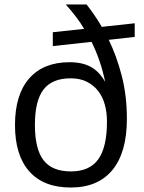

<svg xmlns="http://www.w3.org/2000/svg" viewBox="-20 -828 645 858"><path d="M297 -62Q380 -62 419 -116Q458 -170 458 -285Q458 -325 448.5 -360Q439 -395 419 -421Q399 -447 368.5 -462.5Q338 -478 296 -478Q213 -478 174.5 -428Q136 -378 136 -270Q136 -162 174.5 -112Q213 -62 297 -62ZM216 -684 356 -699Q339 -728 318 -755Q297 -782 274 -808H367Q384 -786 401 -761.5Q418 -737 435 -708L582 -724V-663L466 -650Q501 -578 524 -489.5Q547 -401 547 -297Q547 -147 482.5 -68.5Q418 10 296 10Q175 10 111 -62Q47 -134 47 -269Q47 -405 110.5 -477.5Q174 -550 291 -550Q348 -550 386 -529Q424 -508 450 -462Q430 -559 389 -641L216 -622Z"/></svg>

Font: EncodeSans
Style: Regular
Weight: 400
Designer: Pablo Impallari, Andres Torresi
Foundry: Pablo Impallari, Andres Torresi
Version: Version 1.000; ttfautohint (v1.4.1)